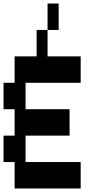

<svg xmlns="http://www.w3.org/2000/svg" viewBox="-20 -1050 540 1090"><path d="M313 -880H250V-1030H313ZM438 -730V-580H125V-430H375V-280H125V-130H438V20H63V-130H0V-280H63V-430H0V-580H63V-730H188V-880H250V-730Z"/></svg>

Font: 2P VHS
Style: Regular
Weight: 400
Designer: CodeMan38
Foundry: CodeMan38
Version: Version 3.000